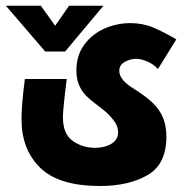

<svg xmlns="http://www.w3.org/2000/svg" viewBox="-40 -628 660 656"><path d="M33.5 -220.5Q33.5 -270.5 45 -358H188Q175 -255.5 175 -228Q175 -170.5 208.2 -146.8Q241.5 -123 284.5 -123Q318.5 -123 341 -137Q363.5 -151 363.5 -175.5Q363.5 -196 350.8 -213.5Q338 -231 324 -243.5Q309 -256.5 294 -267.5Q269 -286 254.8 -300.2Q240.5 -314.5 230.8 -335.8Q221 -357 221 -387.5Q221 -439 248 -475.5Q275 -512 317.2 -530.5Q359.5 -549 405.5 -549Q448 -549 484 -533.8Q520 -518.5 562.5 -493.5L499.5 -392Q486.5 -407.5 464.8 -417.2Q443 -427 425 -427Q405 -427 386.2 -416.5Q367.5 -406 367.5 -386Q367.5 -354.5 418.5 -324Q457.5 -299.5 481 -277.2Q504.5 -255 516.5 -227Q528.5 -199 528.5 -161Q528.5 -67 464.2 -29.8Q400 7.5 301.5 7.5Q161 7.5 97.2 -55Q33.5 -117.5 33.5 -220.5ZM-20 -608.5H99.5L148.5 -540L196 -608.5H313.5L182.5 -452H114.5Z"/></svg>

Font: JuliaMono Black
Style: Regular
Weight: 900
Monospace: yes
Designer: cormullion
Foundry: corm
Version: Version 0.054; ttfautohint (v1.8.4)